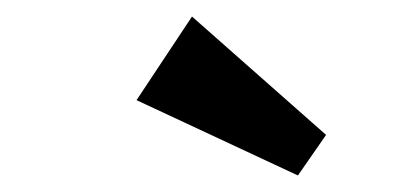

<svg xmlns="http://www.w3.org/2000/svg" viewBox="-20 -720 480 232"><path d="M340 -508 145 -599 212 -700 374 -557Z"/></svg>

Font: Zilla Slab Highlight
Style: Bold
Weight: 700
Designer: Typotheque Type Foundry
Foundry: Typotheque type foundry
Version: Version 1.1; 2017; ttfautohint (v1.6)